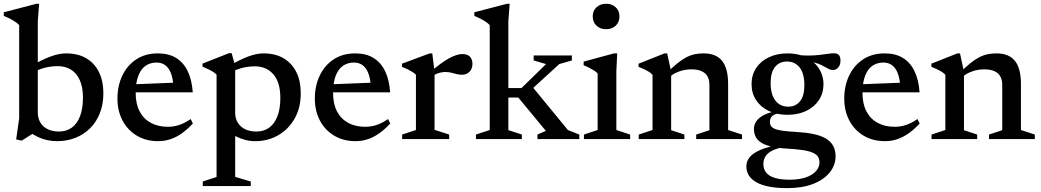

<svg xmlns="http://www.w3.org/2000/svg" viewBox="-28 -736 5507 1016"><path d="M120 -43H168L87 8L57.5 2L73.5 -110V-603Q66.5 -611 55 -619Q43.5 -627 27.5 -635.5Q11.5 -644 -8 -652V-671L164.5 -716H179L172 -623.5V-141Q172 -111 185.2 -88.2Q198.5 -65.5 223.5 -52.8Q248.5 -40 284 -40Q324 -40 352.2 -60.8Q380.5 -81.5 395.8 -121.8Q411 -162 411 -220Q411 -274 394.5 -311.2Q378 -348.5 348 -367.2Q318 -386 277 -386Q251 -386 226.8 -381.5Q202.5 -377 180.8 -368.5Q159 -360 139.5 -346.5L133 -384.5Q163 -402.5 189.2 -415.2Q215.5 -428 238.2 -436.5Q261 -445 281.8 -449.2Q302.5 -453.5 320.5 -453.5Q385.5 -453.5 429.5 -427Q473.5 -400.5 496.2 -353.2Q519 -306 519 -243Q519 -183.5 500.2 -136.5Q481.5 -89.5 448 -56.5Q414.5 -23.5 370 -6.2Q325.5 11 274.5 11Q247 11 221.8 5.5Q196.5 0 171.5 -11.8Q146.5 -23.5 120 -43Z M808 -453.5Q864.5 -453.5 903.8 -429.5Q943 -405.5 965.2 -359.5Q987.5 -313.5 992 -247.5H669.5V-289.5L932 -300L890 -278Q887.5 -319 877 -347.2Q866.5 -375.5 847.5 -390.2Q828.5 -405 800 -405Q767 -405 742.2 -387.8Q717.5 -370.5 703.8 -334.8Q690 -299 690 -244Q690 -186.5 710.8 -146.8Q731.5 -107 770 -86Q808.5 -65 861 -65Q883 -65 903.2 -69.8Q923.5 -74.5 943 -83.8Q962.5 -93 981 -106L992.5 -82.5Q965 -52.5 935.8 -31.5Q906.5 -10.5 875 0.2Q843.5 11 809 11Q745 11 696.5 -17.8Q648 -46.5 620.8 -97.5Q593.5 -148.5 593.5 -214.5Q593.5 -281.5 619.2 -335.8Q645 -390 693 -421.8Q741 -453.5 808 -453.5Z M1455.5 -217.5Q1455.5 -300 1418.8 -342.5Q1382 -385 1321 -385Q1296 -385 1272 -380.8Q1248 -376.5 1226.2 -368Q1204.5 -359.5 1185.5 -346L1182 -385Q1211.5 -403 1237.5 -416Q1263.5 -429 1286 -437.2Q1308.5 -445.5 1328.2 -449.5Q1348 -453.5 1365.5 -453.5Q1430 -453.5 1474 -426.8Q1518 -400 1540.8 -353Q1563.5 -306 1563.5 -243.5Q1563.5 -164.5 1530.5 -107.5Q1497.5 -50.5 1443.2 -19.8Q1389 11 1323.5 11Q1295 11 1269.2 4.2Q1243.5 -2.5 1219.2 -15Q1195 -27.5 1170.5 -45.5H1216.5V200L1299 224.5V248.5H1045V224.5L1118 200.5V-341Q1111 -348.5 1100.5 -355.2Q1090 -362 1075.5 -369Q1061 -376 1043.5 -383.5V-399.5L1183.5 -454.5H1198L1216.5 -387V-138.5Q1216.5 -109.5 1230.2 -87Q1244 -64.5 1269.2 -52.2Q1294.5 -40 1328.5 -40Q1368.5 -40 1396.8 -60.8Q1425 -81.5 1440.2 -121.2Q1455.5 -161 1455.5 -217.5Z M1852.5 -453.5Q1909 -453.5 1948.2 -429.5Q1987.5 -405.5 2009.8 -359.5Q2032 -313.5 2036.5 -247.5H1714V-289.5L1976.5 -300L1934.5 -278Q1932 -319 1921.5 -347.2Q1911 -375.5 1892 -390.2Q1873 -405 1844.5 -405Q1811.5 -405 1786.8 -387.8Q1762 -370.5 1748.2 -334.8Q1734.5 -299 1734.5 -244Q1734.5 -186.5 1755.2 -146.8Q1776 -107 1814.5 -86Q1853 -65 1905.5 -65Q1927.5 -65 1947.8 -69.8Q1968 -74.5 1987.5 -83.8Q2007 -93 2025.5 -106L2037 -82.5Q2009.5 -52.5 1980.2 -31.5Q1951 -10.5 1919.5 0.2Q1888 11 1853.5 11Q1789.5 11 1741 -17.8Q1692.5 -46.5 1665.2 -97.5Q1638 -148.5 1638 -214.5Q1638 -281.5 1663.8 -335.8Q1689.5 -390 1737.5 -421.8Q1785.5 -453.5 1852.5 -453.5Z M2418.5 -450Q2446 -450 2459 -435.8Q2472 -421.5 2472 -399Q2472 -371.5 2456.2 -356Q2440.5 -340.5 2417.5 -340.5Q2401.5 -340.5 2387.5 -344.2Q2373.5 -348 2359.2 -351.5Q2345 -355 2328.5 -355Q2317 -355 2304 -352.2Q2291 -349.5 2278.8 -343.8Q2266.5 -338 2255.5 -330L2243.5 -350Q2274.5 -377 2300 -396Q2325.5 -415 2346.8 -426.8Q2368 -438.5 2385.8 -444.2Q2403.5 -450 2418.5 -450ZM2271.5 -356V-49L2349 -24V0H2100V-24L2173 -48V-340.5Q2166 -348 2155.2 -354.8Q2144.5 -361.5 2130.5 -368.5Q2116.5 -375.5 2099 -382.5V-399L2245.5 -453.5H2259.5Z M2760.5 -240.5 2785 -282 2977 -48 3037.5 -24V0H2816V-24L2860.5 -43.5L2714.5 -220H2636V-270H2731.5L2861.5 -397L2796 -416V-442.5H2998V-416L2931.5 -397ZM2662 -47.5 2733.5 -24V0H2490.5V-24L2563.5 -48V-603Q2556.5 -611 2545 -619Q2533.5 -627 2517.5 -635.5Q2501.5 -644 2482 -652V-671L2654.5 -716H2669L2662 -623.5Z M3179.5 -581.5Q3147.5 -581.5 3128 -600.5Q3108.5 -619.5 3108.5 -649Q3108.5 -678.5 3128 -697.2Q3147.5 -716 3179.5 -716Q3211 -716 3230.5 -697.2Q3250 -678.5 3250 -649Q3250 -619.5 3230.5 -600.5Q3211 -581.5 3179.5 -581.5ZM3238 -453.5 3233.5 -359V-48L3306.5 -24V0H3062V-24L3134.5 -48V-347.5Q3129 -354 3117 -361.8Q3105 -369.5 3090.2 -377.2Q3075.5 -385 3060.5 -390.5V-410L3221 -453.5Z M3523.5 -356V-47L3593.5 -24V0H3352V-24L3425 -48V-340.5Q3416 -350.5 3399 -360.2Q3382 -370 3351 -382.5V-399L3488.5 -453.5H3502.5ZM3656 -24 3726 -47V-287Q3726 -313.5 3715.8 -331.8Q3705.5 -350 3684.2 -359.5Q3663 -369 3631.5 -369Q3595.5 -369 3564 -357.2Q3532.5 -345.5 3516 -328.5L3498 -347.5Q3530 -379.5 3555.2 -400Q3580.5 -420.5 3602.8 -432.2Q3625 -444 3647.5 -448.8Q3670 -453.5 3695 -453.5Q3761.5 -453.5 3793.2 -413.8Q3825 -374 3825 -291V-48L3898.5 -24V0H3656Z M4137.5 259.5Q4083.5 259.5 4043 251.8Q4002.5 244 3975.5 229Q3948.5 214 3935 192.8Q3921.5 171.5 3921.5 144Q3921.5 124.5 3931.5 106.8Q3941.5 89 3963.8 74.2Q3986 59.5 4022.2 47.5Q4058.5 35.5 4111.5 27H4145V38Q4093 45 4063.8 58.5Q4034.5 72 4023 90.8Q4011.5 109.5 4011.5 132Q4011.5 158.5 4026 177Q4040.5 195.5 4071.5 205.2Q4102.5 215 4150.5 215Q4200 215 4235.2 203Q4270.5 191 4289.5 170Q4308.5 149 4308.5 123.5Q4308.5 105.5 4300.2 93Q4292 80.5 4272.2 71.8Q4252.5 63 4218.2 58Q4184 53 4132 50Q4080 47 4046.8 38Q4013.5 29 3994.8 15.2Q3976 1.5 3968.8 -16.2Q3961.5 -34 3961.5 -54Q3962 -90.5 3994.8 -115.2Q4027.5 -140 4089 -150L4101.5 -137.5Q4073 -134.5 4059.5 -123Q4046 -111.5 4046 -91.5Q4046 -80 4050.8 -71Q4055.5 -62 4069.8 -55.2Q4084 -48.5 4113 -44.2Q4142 -40 4190 -37.5Q4239.5 -34.5 4277.5 -26.5Q4315.5 -18.5 4341.2 -3.5Q4367 11.5 4380.2 34.8Q4393.5 58 4393.5 91Q4393.5 137.5 4363.2 175.8Q4333 214 4275.8 236.8Q4218.5 259.5 4137.5 259.5ZM4139 -128.5Q4083 -128.5 4040 -149Q3997 -169.5 3973 -206.2Q3949 -243 3949 -290.5Q3949 -339.5 3973.5 -376.2Q3998 -413 4041.2 -433.2Q4084.5 -453.5 4139.5 -453.5Q4182.5 -453.5 4217.2 -441Q4252 -428.5 4277.2 -406.2Q4302.5 -384 4316 -354.5Q4329.5 -325 4329.5 -291.5Q4329.5 -242.5 4305 -205.8Q4280.5 -169 4237.5 -148.8Q4194.5 -128.5 4139 -128.5ZM4143.5 -171.5Q4182.5 -171.5 4205.5 -200.2Q4228.5 -229 4228.5 -285Q4228.5 -346.5 4203.8 -378.5Q4179 -410.5 4136 -410.5Q4097 -410.5 4073.5 -382.2Q4050 -354 4050 -297Q4050 -236 4075 -203.8Q4100 -171.5 4143.5 -171.5ZM4207 -412.5 4191 -445.5Q4226 -441.5 4255 -442Q4284 -442.5 4307.8 -445.2Q4331.5 -448 4351 -451Q4370.5 -454 4386.5 -454Q4402.5 -454 4411 -444.8Q4419.5 -435.5 4419.5 -415Q4419.5 -392.5 4407.8 -379Q4396 -365.5 4380 -365.5Q4366.5 -365.5 4353.2 -373Q4340 -380.5 4322 -390Q4304 -399.5 4276.5 -406.5Q4249 -413.5 4207 -412.5Z M4654 -453.5Q4710.5 -453.5 4749.8 -429.5Q4789 -405.5 4811.2 -359.5Q4833.5 -313.5 4838 -247.5H4515.5V-289.5L4778 -300L4736 -278Q4733.5 -319 4723 -347.2Q4712.5 -375.5 4693.5 -390.2Q4674.5 -405 4646 -405Q4613 -405 4588.2 -387.8Q4563.5 -370.5 4549.8 -334.8Q4536 -299 4536 -244Q4536 -186.5 4556.8 -146.8Q4577.5 -107 4616 -86Q4654.5 -65 4707 -65Q4729 -65 4749.2 -69.8Q4769.5 -74.5 4789 -83.8Q4808.5 -93 4827 -106L4838.5 -82.5Q4811 -52.5 4781.8 -31.5Q4752.5 -10.5 4721 0.2Q4689.5 11 4655 11Q4591 11 4542.5 -17.8Q4494 -46.5 4466.8 -97.5Q4439.5 -148.5 4439.5 -214.5Q4439.5 -281.5 4465.2 -335.8Q4491 -390 4539 -421.8Q4587 -453.5 4654 -453.5Z M5073 -356V-47L5143 -24V0H4901.5V-24L4974.5 -48V-340.5Q4965.5 -350.5 4948.5 -360.2Q4931.5 -370 4900.5 -382.5V-399L5038 -453.5H5052ZM5205.5 -24 5275.5 -47V-287Q5275.5 -313.5 5265.2 -331.8Q5255 -350 5233.8 -359.5Q5212.5 -369 5181 -369Q5145 -369 5113.5 -357.2Q5082 -345.5 5065.5 -328.5L5047.5 -347.5Q5079.5 -379.5 5104.8 -400Q5130 -420.5 5152.2 -432.2Q5174.5 -444 5197 -448.8Q5219.5 -453.5 5244.5 -453.5Q5311 -453.5 5342.8 -413.8Q5374.5 -374 5374.5 -291V-48L5448 -24V0H5205.5Z"/></svg>

Font: Newsreader 16pt Medium
Style: Regular
Weight: 500
Designer: Hugues Gentile
Foundry: Production Type
Version: Version 1.003